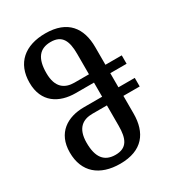

<svg xmlns="http://www.w3.org/2000/svg" viewBox="-186 -872 899 989"><g transform="rotate(-30 263.5 -377.5)"><path d="M237 10C370 10 425 -67 425 -180V-285H522V-336H425V-420H522V-470H425V-575C425 -688 370 -765 237 -765C116 -765 40 -702 40 -585C40 -468 122 -420 220 -420H328V-336H220C122 -336 40 -287 40 -170C40 -53 116 10 237 10ZM241 -470C185 -470 140 -497 140 -585C140 -671 172 -713 239 -713C308 -713 327 -667 327 -591V-470ZM239 -42C172 -42 140 -84 140 -170C140 -258 185 -285 241 -285H327V-164C327 -88 308 -42 239 -42Z"/></g></svg>

Font: Noto Serif Georgian ExtraCondensed Semi
Style: Regular
Weight: 600
Width: 3
Designer: Monotype Design Team
Foundry: Monotype Imaging Inc.
Version: Version 1.901